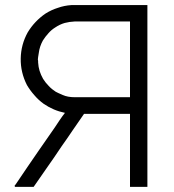

<svg xmlns="http://www.w3.org/2000/svg" viewBox="-20 -727 686 755"><path d="M274.4 -707Q308.6 -707 341.8 -707Q375 -707 408.2 -707Q430.7 -707 453.1 -707Q474.6 -707 497.1 -707Q512.7 -707 528.3 -707Q543.9 -707 559.6 -707Q559.6 -706.1 559.6 -704.1Q559.6 -702.1 559.6 -700.2Q559.6 -674.8 559.6 -650.4Q559.6 -625 559.6 -599.6Q559.6 -544.9 559.6 -491.2Q559.6 -436.5 559.6 -381.8Q559.6 -327.1 559.6 -272.5Q559.6 -217.8 559.6 -163.1Q559.6 -121.1 559.6 -78.1Q559.6 -35.2 559.6 7.8Q557.6 7.8 555.7 7.8Q553.7 7.8 551.8 7.8Q545.9 7.8 540 7.8Q534.2 7.8 527.3 7.8Q523.4 7.8 519.5 7.8Q515.6 7.8 510.7 7.8Q505.9 7.8 501 7.8Q496.1 7.8 491.2 7.8Q491.2 5.9 491.2 3.9Q491.2 2 491.2 0Q491.2 -32.2 491.2 -65.4Q491.2 -97.7 491.2 -130.9Q491.2 -153.3 491.2 -174.8Q491.2 -197.3 491.2 -219.7Q491.2 -235.4 491.2 -250Q491.2 -264.6 491.2 -279.3Q471.7 -279.3 451.2 -279.3Q431.6 -279.3 411.1 -279.3Q396.5 -279.3 381.8 -279.3Q366.2 -279.3 351.6 -279.3Q341.8 -279.3 331.1 -279.3Q321.3 -279.3 310.5 -279.3Q289.1 -248 266.6 -215.8Q245.1 -183.6 222.7 -152.3Q207 -129.9 192.4 -107.4Q176.8 -85 161.1 -62.5Q149.4 -44.9 136.7 -27.3Q125 -9.8 112.3 7.8Q111.3 7.8 110.4 7.8Q109.4 7.8 108.4 7.8Q101.6 7.8 94.7 7.8Q87.9 7.8 81.1 7.8Q77.1 7.8 72.3 7.8Q67.4 7.8 62.5 7.8Q56.6 7.8 50.8 7.8Q44.9 7.8 39.1 7.8Q38.1 5.9 37.1 3.9Q39.1 1 43 -3.9Q65.4 -37.1 87.9 -70.3Q110.4 -102.5 132.8 -135.7Q148.4 -158.2 164.1 -180.7Q179.7 -203.1 195.3 -225.6Q205.1 -240.2 214.8 -254.9Q224.6 -269.5 235.4 -283.2Q211.9 -288.1 191.4 -296.9Q170.9 -305.7 152.3 -318.4Q131.8 -333 115.2 -352.5Q98.6 -371.1 85.9 -392.6Q60.5 -442.4 61.5 -497.1Q62.5 -551.8 88.9 -599.6Q102.5 -622.1 120.1 -640.6Q137.7 -659.2 159.2 -673.8Q182.6 -688.5 208 -696.3Q232.4 -705.1 260.7 -707Q260.7 -707 266.6 -707Q273.4 -707 274.4 -707ZM274.4 -642.6Q252.9 -641.6 234.4 -636.7Q214.8 -630.9 197.3 -619.1Q181.6 -609.4 169.9 -595.7Q158.2 -583 148.4 -567.4Q135.7 -543.9 132.8 -520.5Q128.9 -498 128.9 -493.2Q129.9 -490.2 129.9 -487.3Q129.9 -484.4 129.9 -481.4Q130.9 -463.9 135.7 -448.2Q140.6 -432.6 149.4 -417Q159.2 -401.4 171.9 -388.7Q183.6 -376 199.2 -366.2Q206.1 -362.3 226.6 -353.5Q246.1 -344.7 274.4 -344.7Q288.1 -344.7 300.8 -344.7Q314.5 -344.7 327.1 -344.7Q344.7 -344.7 362.3 -344.7Q379.9 -344.7 396.5 -344.7Q420.9 -344.7 444.3 -344.7Q467.8 -344.7 491.2 -344.7Q491.2 -361.3 491.2 -377Q491.2 -393.6 491.2 -410.2Q491.2 -434.6 491.2 -459Q491.2 -483.4 491.2 -507.8Q491.2 -541 491.2 -575.2Q491.2 -608.4 491.2 -642.6Q480.5 -642.6 468.8 -642.6Q458 -642.6 446.3 -642.6Q428.7 -642.6 412.1 -642.6Q394.5 -642.6 377 -642.6Q359.4 -642.6 341.8 -642.6Q324.2 -642.6 306.6 -642.6Q306.6 -642.6 297.9 -642.6Q289.1 -642.6 274.4 -642.6Z"/></svg>

Font: LeFont
Style: Light
Weight: 300
Designer: Leryon MEDIA
Version: Version 1.0